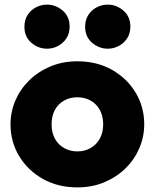

<svg xmlns="http://www.w3.org/2000/svg" viewBox="-20 -795 669 830"><path d="M314.5 15Q229.5 15 164.2 -22.2Q99 -59.5 62.2 -121.2Q25.5 -183 25.5 -257.5Q25.5 -311.5 46.5 -360.5Q67.5 -409.5 106.2 -447.5Q145 -485.5 198 -507.8Q251 -530 314.5 -530Q399.5 -530 464.8 -492.8Q530 -455.5 566.8 -393.8Q603.5 -332 603.5 -257.5Q603.5 -204 582.5 -154.8Q561.5 -105.5 522.8 -67.5Q484 -29.5 431.2 -7.2Q378.5 15 314.5 15ZM314.5 -140.5Q346 -140.5 371.2 -154.8Q396.5 -169 411.2 -195.2Q426 -221.5 426 -257.5Q426 -293.5 411.5 -319.8Q397 -346 371.8 -360.2Q346.5 -374.5 314.5 -374.5Q282.5 -374.5 257 -360.2Q231.5 -346 217.2 -319.8Q203 -293.5 203 -257.5Q203 -221.5 217.5 -195.2Q232 -169 257.5 -154.8Q283 -140.5 314.5 -140.5ZM183.5 -584.5Q145.5 -584.5 115.5 -610.2Q85.5 -636 85.5 -679.5Q85.5 -709 99.5 -730.5Q113.5 -752 135.8 -763.5Q158 -775 183.5 -775Q221 -775 251 -749.2Q281 -723.5 281 -679.5Q281 -650.5 267 -629.2Q253 -608 230.8 -596.2Q208.5 -584.5 183.5 -584.5ZM446 -584.5Q408 -584.5 378 -610.2Q348 -636 348 -679.5Q348 -709 362 -730.5Q376 -752 398.2 -763.5Q420.5 -775 446 -775Q483.5 -775 513.5 -749.2Q543.5 -723.5 543.5 -679.5Q543.5 -650.5 529.5 -629.2Q515.5 -608 493.2 -596.2Q471 -584.5 446 -584.5Z"/></svg>

Font: Geologica Thin Roman ExtraBold
Style: Regular
Weight: 800
Version: Version 1.010;gftools[0.9.28]